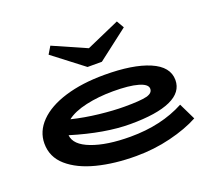

<svg xmlns="http://www.w3.org/2000/svg" viewBox="-126 -914 1219 1096"><g transform="rotate(-20 483.0 -366.0)"><path d="M909 -75Q837 -36 735.5 -11Q634 14 525 14Q394 14 288 -13Q182 -40 119 -95Q56 -150 56 -232Q56 -306 112.5 -363.5Q169 -421 272 -452.5Q375 -484 511 -484Q684 -484 783.5 -441.5Q883 -399 883 -318Q883 -244 800 -206.5Q717 -169 556 -169Q402 -169 202 -230Q207 -170 298 -135.5Q389 -101 532 -101Q720 -101 860 -176ZM243 -312Q321 -293 406 -283.5Q491 -274 559 -274Q655 -274 693 -283.5Q731 -293 731 -320Q731 -348 677 -363.5Q623 -379 526 -379Q437 -379 361 -362Q285 -345 243 -312ZM709 -701 524 -559H437L252 -701L279 -746L481 -657L683 -746Z"/></g></svg>

Font: BioRhyme Expanded ExtraBold
Style: Regular
Weight: 800
Width: 7
Designer: Aoife Mooney
Foundry: Aoife Mooney Type
Version: Version 1.000